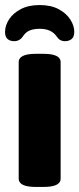

<svg xmlns="http://www.w3.org/2000/svg" viewBox="-24 -738 314 760"><path d="M119 2Q83 2 66.5 -6.5Q50 -15 50 -30V-493Q50 -508 66.5 -516.5Q83 -525 119 -525H147Q183 -525 199.5 -516.5Q216 -508 216 -493V-30Q216 -15 199.5 -6.5Q183 2 147 2ZM133 -718Q178 -718 208.5 -701.5Q239 -685 254.5 -660.5Q270 -636 270 -612Q270 -592 259.5 -583.5Q249 -575 233 -575Q212 -575 200 -594Q179 -624 134 -624Q111 -624 95 -618Q79 -612 68 -596Q55 -575 32 -575Q16 -575 6 -583.5Q-4 -592 -4 -612Q-4 -637 12 -661.5Q28 -686 58.5 -702Q89 -718 133 -718Z"/></svg>

Font: Asap ExtraBold
Style: Regular
Weight: 800
Designer: Pablo Cosgaya
Foundry: Omnibus-Type
Version: Version 3.001; ttfautohint (v1.8.4.7-5d5b)